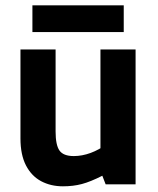

<svg xmlns="http://www.w3.org/2000/svg" viewBox="-20 -671 575 699"><path d="M209.1 7.3Q164.9 7.3 129.8 -11.3Q94.7 -30 74.6 -68.7Q54.5 -107.5 54.5 -167V-490.8H182.4V-192.4Q182.4 -143.1 196.5 -123Q210.7 -102.8 248.7 -102.8Q278.7 -102.8 309.9 -114.2Q341.1 -125.7 368.7 -146.6L345.7 -68.1V-490.8H473.6V0H364.6L352.5 -31.2Q309.6 -9.4 278.2 -1.1Q246.9 7.3 209.1 7.3ZM98 -554.2V-651.5H430.5V-554.2Z"/></svg>

Font: Anaheim
Style: Regular
Weight: 400
Designer: Vernon Adams
Foundry: Vernon Adams
Version: Version 2.001